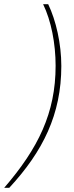

<svg xmlns="http://www.w3.org/2000/svg" viewBox="-89 -730 351 908"><path d="M-69 158H-45C114 -14 201 -189 201 -418C201 -523 176 -633 139 -710H115C153 -632 174 -524 174 -419C174 -196 92 -29 -69 158Z"/></svg>

Font: Noto Sans ExtraCondensed Thin
Style: Italic
Weight: 100
Width: 2
Italic angle: -12°
Designer: Monotype Design Team
Foundry: Monotype Imaging Inc.
Version: Version 2.013